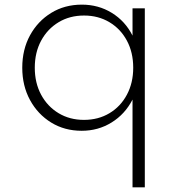

<svg xmlns="http://www.w3.org/2000/svg" viewBox="-20 -548 756 828"><path d="M551.5 260V-118.5Q519 -55.5 461.2 -19.8Q403.5 16 332.5 16Q258.5 16 200.8 -19.5Q143 -55 109.5 -116.5Q76 -178 76 -256Q76 -334.5 109.5 -395.8Q143 -457 201 -492.5Q259 -528 333 -528Q404.5 -528 462.2 -492.5Q520 -457 551.5 -394.5V-512H604.5V260ZM342 -31Q404 -31 452 -59.8Q500 -88.5 527.2 -139.5Q554.5 -190.5 554.5 -256Q554.5 -322 527.2 -372.8Q500 -423.5 452 -452.2Q404 -481 342.5 -481Q280.5 -481 232.8 -452.2Q185 -423.5 157.5 -372.8Q130 -322 130 -256Q130 -190.5 157.2 -139.8Q184.5 -89 232.5 -60Q280.5 -31 342 -31Z"/></svg>

Font: Spartan Thin Light
Style: Regular
Weight: 300
Version: Version 1.004